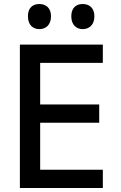

<svg xmlns="http://www.w3.org/2000/svg" viewBox="-20 -936 603 956"><path d="M392 -791C424 -791 450 -812 450 -855C450 -897 424 -916 392 -916C360 -916 335 -898 335 -855C335 -812 360 -791 392 -791ZM176 -791C208 -791 234 -812 234 -855C234 -897 208 -916 176 -916C144 -916 119 -898 119 -855C119 -812 144 -791 176 -791ZM79 0H492V-91H180V-325H474V-416H180V-623H492V-714H79Z"/></svg>

Font: Noto Sans Mono SemiCondensed Medium
Style: Regular
Weight: 500
Width: 4
Designer: Monotype Design Team
Foundry: Monotype Imaging Inc.
Version: Version 2.014